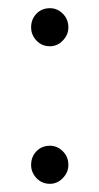

<svg xmlns="http://www.w3.org/2000/svg" viewBox="-20 -443 243 469"><path d="M102 -87Q120 -87 133.5 -73.5Q147 -60 147 -40Q147 -22 133.5 -8Q120 6 102 6Q82 6 69 -8Q56 -22 56 -40Q56 -60 69 -73.5Q82 -87 102 -87ZM102 -423Q120 -423 133.5 -409.5Q147 -396 147 -376Q147 -358 133.5 -344Q120 -330 102 -330Q82 -330 69 -344Q56 -358 56 -376Q56 -396 69 -409.5Q82 -423 102 -423Z"/></svg>

Font: AkaAcidDosis
Style: Regular
Weight: 400
Designer: Edgar Tolentino, Pablo Impallari, Igino Marini, Aka-Acid
Foundry: Edgar Tolentino, Pablo Impallari, Igino Marini, Cyberella
Version: Version 1.007